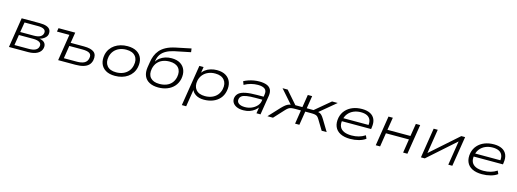

<svg xmlns="http://www.w3.org/2000/svg" viewBox="-3 -1786 8152 3030"><g transform="rotate(15 4073.5 -271.5)"><path d="M72 0 149 -489H445Q513 -489 556.5 -473.5Q600 -458 617 -427Q634 -396 625 -349Q619 -325 598.5 -303.5Q578 -282 548 -267Q518 -252 484 -247L485 -253Q556 -248 587.5 -213.5Q619 -179 607 -124Q594 -65 535.5 -32.5Q477 0 385 0ZM148 -52H381Q452 -52 490.5 -72Q529 -92 538 -132Q548 -178 513.5 -200.5Q479 -223 407 -223H175ZM183 -274H403Q474 -274 509.5 -294.5Q545 -315 553 -352Q562 -394 530 -415.5Q498 -437 431 -437H210Z M876 0 944 -431H741L751 -489H1024L996 -315H1213Q1331 -315 1380.5 -273.5Q1430 -232 1413 -142Q1402 -92 1370 -61Q1338 -30 1285 -15Q1232 0 1157 0ZM955 -53H1165Q1244 -53 1288.5 -77Q1333 -101 1344 -156Q1356 -212 1321.5 -237Q1287 -262 1202 -262H988Z M1804 8Q1711 8 1651.5 -27.5Q1592 -63 1568.5 -126Q1545 -189 1561 -272Q1573 -326 1601.5 -367.5Q1630 -409 1672.5 -438Q1715 -467 1767.5 -482Q1820 -497 1879 -497Q1972 -497 2031.5 -461.5Q2091 -426 2114.5 -363Q2138 -300 2121 -218Q2109 -163 2080.5 -121.5Q2052 -80 2010.5 -51Q1969 -22 1916.5 -7Q1864 8 1804 8ZM1807 -51Q1870 -51 1920.5 -72Q1971 -93 2005 -133Q2039 -173 2051 -231Q2071 -324 2024 -381Q1977 -438 1875 -438Q1813 -438 1762.5 -417Q1712 -396 1678 -356Q1644 -316 1631 -259Q1612 -165 1658.5 -108Q1705 -51 1807 -51Z M2512 8Q2425 8 2365.5 -23.5Q2306 -55 2281 -114Q2256 -173 2268 -255L2282 -342Q2290 -399 2310 -450Q2330 -501 2367 -544.5Q2404 -588 2465 -620.5Q2526 -653 2617 -672L2862 -723L2870 -664L2611 -611Q2537 -595 2483.5 -566Q2430 -537 2399 -493Q2368 -449 2359 -388L2355 -362H2349Q2375 -406 2412.5 -434.5Q2450 -463 2498 -478Q2546 -493 2600 -493Q2687 -493 2743.5 -458Q2800 -423 2823 -360.5Q2846 -298 2830 -216Q2813 -143 2767.5 -93Q2722 -43 2656 -17.5Q2590 8 2512 8ZM2514 -51Q2576 -51 2627 -70Q2678 -89 2712 -129Q2746 -169 2759 -228Q2778 -323 2730.5 -378.5Q2683 -434 2582 -434Q2521 -434 2470.5 -414Q2420 -394 2386 -353.5Q2352 -313 2339 -253Q2320 -158 2367 -104.5Q2414 -51 2514 -51Z M2945 180 3052 -489H3121L3102 -369H3092Q3113 -410 3151.5 -439Q3190 -468 3239 -482.5Q3288 -497 3340 -497Q3429 -497 3486.5 -461.5Q3544 -426 3567 -363Q3590 -300 3573 -217Q3558 -144 3513.5 -94Q3469 -44 3403 -18Q3337 8 3257 8Q3176 8 3122 -26.5Q3068 -61 3054 -116H3063L3016 180ZM3259 -51Q3321 -51 3372 -72Q3423 -93 3457 -133Q3491 -173 3504 -231Q3523 -324 3475.5 -381Q3428 -438 3327 -438Q3266 -438 3215.5 -417Q3165 -396 3130.5 -356Q3096 -316 3083 -259Q3064 -165 3111 -108Q3158 -51 3259 -51Z M3900 8Q3834 8 3789 -13.5Q3744 -35 3724.5 -71Q3705 -107 3714 -151Q3724 -195 3759 -224Q3794 -253 3866 -267.5Q3938 -282 4057 -282H4174L4166 -231H4046Q3949 -231 3894.5 -222Q3840 -213 3815.5 -194Q3791 -175 3785 -144Q3776 -101 3810 -74Q3844 -47 3913 -47Q3971 -47 4021 -68.5Q4071 -90 4105 -126.5Q4139 -163 4146 -207L4163 -318Q4174 -381 4138 -410Q4102 -439 4024 -439Q3968 -439 3911.5 -424.5Q3855 -410 3803 -380L3782 -435Q3817 -454 3858.5 -468Q3900 -482 3944.5 -489.5Q3989 -497 4031 -497Q4104 -497 4152.5 -478.5Q4201 -460 4221.5 -420Q4242 -380 4233 -317L4182 0H4116L4134 -116L4145 -117Q4122 -82 4086 -53Q4050 -24 4004 -8Q3958 8 3900 8Z M4295 0 4464 -182Q4498 -217 4523.5 -236.5Q4549 -256 4577 -265Q4605 -274 4645 -276L4618 -254L4411 -489H4495L4676 -282H4791L4824 -489H4895L4862 -282H4973L5220 -489H5313L5031 -254L5014 -275Q5048 -273 5069.5 -266.5Q5091 -260 5109.5 -241.5Q5128 -223 5153 -182L5263 0H5181L5082 -164Q5066 -191 5050.5 -203.5Q5035 -216 5010.5 -220.5Q4986 -225 4944 -225H4853L4817 0H4747L4782 -225H4691Q4650 -225 4625 -220.5Q4600 -216 4581 -203.5Q4562 -191 4537 -164L4386 0Z M5647 8Q5549 8 5484.5 -25Q5420 -58 5394 -120.5Q5368 -183 5384 -268Q5400 -341 5445.5 -392Q5491 -443 5559 -470Q5627 -497 5711 -497Q5790 -497 5843.5 -470Q5897 -443 5920.5 -390Q5944 -337 5932 -257L5928 -228H5428L5436 -280H5896L5870 -263Q5880 -324 5863 -364Q5846 -404 5806 -423.5Q5766 -443 5706 -443Q5641 -443 5587.5 -420Q5534 -397 5499 -353.5Q5464 -310 5453 -249L5452 -243Q5441 -180 5461 -137Q5481 -94 5530 -72Q5579 -50 5656 -50Q5716 -50 5771 -65Q5826 -80 5874 -112L5897 -61Q5854 -28 5787 -10Q5720 8 5647 8Z M6065 0 6142 -489H6213L6180 -283H6556L6589 -489H6660L6582 0H6512L6547 -224H6171L6136 0Z M6803 0 6880 -489H6947L6882 -78H6868L7332 -489H7394L7316 0H7250L7315 -411H7329L6866 0Z M7801 8Q7703 8 7638.5 -25Q7574 -58 7548 -120.5Q7522 -183 7538 -268Q7554 -341 7599.5 -392Q7645 -443 7713 -470Q7781 -497 7865 -497Q7944 -497 7997.5 -470Q8051 -443 8074.5 -390Q8098 -337 8086 -257L8082 -228H7582L7590 -280H8050L8024 -263Q8034 -324 8017 -364Q8000 -404 7960 -423.5Q7920 -443 7860 -443Q7795 -443 7741.5 -420Q7688 -397 7653 -353.5Q7618 -310 7607 -249L7606 -243Q7595 -180 7615 -137Q7635 -94 7684 -72Q7733 -50 7810 -50Q7870 -50 7925 -65Q7980 -80 8028 -112L8051 -61Q8008 -28 7941 -10Q7874 8 7801 8Z"/></g></svg>

Font: Nunito Sans 10pt Expanded Light
Style: Italic
Weight: 300
Width: 7
Italic angle: -9°
Designer: Vernon Adams
Foundry: Vernon Adams
Version: Version 3.101;gftools[0.9.27]